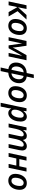

<svg xmlns="http://www.w3.org/2000/svg" viewBox="2356 -3156 1040 5791"><g transform="rotate(90 2875.5 -260.0)"><path d="M432.1 -540H567.9L316.9 -271L476.1 0H344.2L193.8 -266.1L138.2 0H22.9L138.2 -540H252L198.2 -284.2Z M918 -342.8Q918 -395 894 -424.6Q870.1 -454.1 825.7 -454.1Q780.3 -454.1 744.4 -419.2Q708.5 -384.3 688.7 -324.5Q668.9 -264.6 668.9 -196.8Q668.9 -142.6 693.1 -113.8Q717.3 -85 764.6 -85Q808.6 -85 843.8 -118.2Q878.9 -151.4 898.4 -211.2Q918 -271 918 -342.8ZM1033.7 -337.9Q1033.7 -239.3 998 -158.4Q962.4 -77.6 900.1 -34.4Q837.9 8.8 756.8 8.8Q663.1 8.8 607.9 -47.1Q552.7 -103 552.7 -199.2Q552.7 -296.4 587.6 -377.4Q622.6 -458.5 685.5 -503.7Q748.5 -548.8 831.1 -548.8Q926.3 -548.8 980 -492.2Q1033.7 -435.5 1033.7 -337.9Z M1663.1 -412.1Q1662.1 -410.6 1661.4 -408.9Q1660.6 -407.2 1434.1 0H1348.1L1300.3 -328.1Q1294.4 -365.7 1292 -412.1L1205.1 0H1100.1L1214.8 -540H1359.9L1406.2 -209L1414.1 -123Q1443.8 -192.4 1470.2 -235.8L1644 -540H1796.9L1682.1 0H1575.2Z M2289.6 -545.9Q2385.3 -533.2 2436.8 -473.9Q2488.3 -414.6 2488.3 -319.8Q2488.3 -227.1 2448.2 -152.8Q2408.2 -78.6 2336.9 -37.6Q2265.6 3.4 2172.4 8.8L2123.5 240.2H2015.1L2065.4 6.8Q1970.7 -4.4 1918.5 -64.2Q1866.2 -124 1866.2 -220.2Q1866.2 -312 1906.2 -386.2Q1946.3 -460.4 2017.3 -501.2Q2088.4 -542 2182.1 -545.9L2227.5 -759.8H2335.4ZM1983.4 -226.1Q1983.4 -164.1 2010.3 -127.2Q2037.1 -90.3 2084.5 -85L2163.1 -455.1Q2108.9 -451.7 2068.8 -422.9Q2028.8 -394 2006.1 -341.1Q1983.4 -288.1 1983.4 -226.1ZM2192.4 -85Q2245.6 -89.8 2285.4 -118.9Q2325.2 -147.9 2348.1 -201.2Q2371.1 -254.4 2371.1 -316.9Q2371.1 -377.4 2344.2 -412.1Q2317.4 -446.8 2270.5 -453.1Z M2944.3 -342.8Q2944.3 -395 2920.4 -424.6Q2896.5 -454.1 2852.1 -454.1Q2806.6 -454.1 2770.8 -419.2Q2734.9 -384.3 2715.1 -324.5Q2695.3 -264.6 2695.3 -196.8Q2695.3 -142.6 2719.5 -113.8Q2743.7 -85 2791 -85Q2835 -85 2870.1 -118.2Q2905.3 -151.4 2924.8 -211.2Q2944.3 -271 2944.3 -342.8ZM3060.1 -337.9Q3060.1 -239.3 3024.4 -158.4Q2988.8 -77.6 2926.5 -34.4Q2864.3 8.8 2783.2 8.8Q2689.5 8.8 2634.3 -47.1Q2579.1 -103 2579.1 -199.2Q2579.1 -296.4 2614 -377.4Q2648.9 -458.5 2711.9 -503.7Q2774.9 -548.8 2857.4 -548.8Q2952.6 -548.8 3006.3 -492.2Q3060.1 -435.5 3060.1 -337.9Z M3388.7 9.8Q3300.3 9.8 3257.3 -76.2H3252.4Q3249 -28.8 3240.2 14.2L3193.4 240.2H3079.6L3244.6 -540H3334.5L3324.2 -448.2H3328.6Q3405.3 -549.8 3496.6 -549.8Q3566.4 -549.8 3606 -499.5Q3645.5 -449.2 3645.5 -359.9Q3645.5 -260.3 3611.3 -173.6Q3577.1 -86.9 3518.3 -38.6Q3459.5 9.8 3388.7 9.8ZM3453.6 -456.1Q3414.1 -456.1 3375 -417.2Q3335.9 -378.4 3311.3 -314.5Q3286.6 -250.5 3286.6 -182.1Q3286.6 -135.3 3309.3 -109.1Q3332 -83 3373.5 -83Q3415 -83 3451.2 -121.3Q3487.3 -159.7 3508.3 -223.9Q3529.3 -288.1 3529.3 -357.9Q3529.3 -456.1 3453.6 -456.1Z M4076.7 -549.8Q4184.1 -549.8 4200.7 -435.1H4204.6Q4241.2 -491.7 4287.8 -520.8Q4334.5 -549.8 4384.8 -549.8Q4449.7 -549.8 4483.6 -512.5Q4517.6 -475.1 4517.6 -407.2Q4517.6 -376 4506.8 -318.8L4438.5 0H4323.7L4393.6 -328.1Q4402.8 -374.5 4402.8 -393.1Q4402.8 -456.1 4343.8 -456.1Q4291 -456.1 4245.4 -395.5Q4199.7 -335 4178.7 -234.9L4129.4 0H4014.6L4084.5 -328.1Q4092.8 -368.2 4092.8 -390.1Q4092.8 -456.1 4035.6 -456.1Q3981.9 -456.1 3936.3 -394Q3890.6 -332 3868.7 -229L3820.8 0H3705.6L3820.8 -540H3910.6L3900.4 -439.9H3904.8Q3977.1 -549.8 4076.7 -549.8Z M4823.7 -540 4777.8 -323.2H4993.7L5040 -540H5153.8L5040 0H4924.8L4973.6 -232.9H4758.8L4709 0H4593.8L4710 -540Z M5588.9 -342.8Q5588.9 -395 5564.9 -424.6Q5541 -454.1 5496.6 -454.1Q5451.2 -454.1 5415.3 -419.2Q5379.4 -384.3 5359.6 -324.5Q5339.8 -264.6 5339.8 -196.8Q5339.8 -142.6 5364 -113.8Q5388.2 -85 5435.5 -85Q5479.5 -85 5514.6 -118.2Q5549.8 -151.4 5569.3 -211.2Q5588.9 -271 5588.9 -342.8ZM5704.6 -337.9Q5704.6 -239.3 5668.9 -158.4Q5633.3 -77.6 5571 -34.4Q5508.8 8.8 5427.7 8.8Q5334 8.8 5278.8 -47.1Q5223.6 -103 5223.6 -199.2Q5223.6 -296.4 5258.5 -377.4Q5293.5 -458.5 5356.4 -503.7Q5419.4 -548.8 5502 -548.8Q5597.2 -548.8 5650.9 -492.2Q5704.6 -435.5 5704.6 -337.9Z"/></g></svg>

Font: Open Sans Semibold
Style: Italic
Weight: 600
Italic angle: -12°
Foundry: Ascender Corporation
Version: Version 1.10